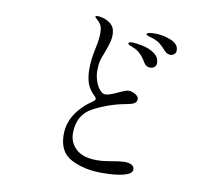

<svg xmlns="http://www.w3.org/2000/svg" viewBox="-88 -913 1175 1038"><g transform="rotate(10 500.0 -393.5)"><path d="M296 -147Q296 -265 423 -352Q433 -358 433 -366Q433 -372 425 -380Q396 -406 383.5 -439Q371 -472 371 -521Q371 -572 385 -636Q396 -686 396 -721Q396 -743 391 -757Q386 -771 374 -783Q367 -790 360.5 -795.5Q354 -801 354 -803Q354 -809 368 -809Q378 -809 392 -805.5Q406 -802 416 -797Q442 -784 452.5 -767Q463 -750 463 -721Q463 -704 459 -687.5Q455 -671 450 -656.5Q445 -642 443 -637Q442 -634 435 -615Q425 -593 420 -571.5Q415 -550 415 -518Q415 -489 424.5 -461.5Q434 -434 449 -416.5Q464 -399 480 -399Q491 -399 510 -406Q529 -413 548 -422Q588 -441 601 -441Q620 -441 638.5 -429.5Q657 -418 657 -406Q657 -388 643 -380Q629 -372 599 -367Q510 -351 427 -308Q344 -265 344 -163Q344 -111 382 -76Q420 -41 496 -41Q522 -41 548 -45Q574 -49 579 -50Q625 -58 644 -58Q700 -58 700 -25Q700 -2 655 10Q610 22 533 22Q439 22 367.5 -14Q296 -50 296 -147ZM755 -688Q735 -711 719 -723Q703 -735 676 -744Q669 -746 661.5 -748Q654 -750 648.5 -752.5Q643 -755 643 -759Q644 -770 690 -770Q733 -770 776 -752.5Q819 -735 819 -700Q819 -686 809 -678.5Q799 -671 789 -671Q771 -671 755 -688ZM658 -605Q643 -631 625 -649Q607 -667 580 -677Q571 -680 563 -684Q555 -688 555 -693Q555 -701 575 -701Q598 -701 633.5 -693.5Q669 -686 697.5 -666.5Q726 -647 726 -614Q726 -599 716 -591.5Q706 -584 693 -584Q683 -584 673.5 -589Q664 -594 658 -605Z"/></g></svg>

Font: Shippori Mincho B1
Style: Regular
Weight: 400
Designer: FONTDASU
Foundry: FONTDASU / Google Inc. / but / Adobe
Version: Version 3.110; ttfautohint (v1.8.3)